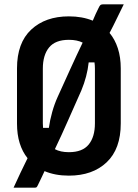

<svg xmlns="http://www.w3.org/2000/svg" viewBox="-20 -796 640 892"><path d="M300 -720Q362 -720 411 -700Q418 -717 424.5 -731Q431 -745 437 -757Q443 -770 447 -773Q451 -776 461 -776H555Q538 -742 522 -708.5Q506 -675 489 -643Q514 -613 527.5 -571.5Q541 -530 541 -478V-222Q541 -104 475.5 -42Q410 20 300 20Q236 20 187 -1Q179 17 171 33Q163 49 156 64Q152 73 149 74.5Q146 76 139 76H43Q56 47 75 7Q94 -33 108 -61Q84 -91 71.5 -131Q59 -171 59 -222V-478Q59 -597 125 -658.5Q191 -720 300 -720ZM179 -223Q179 -212 180 -202H207Q212 -238 222.5 -275.5Q233 -313 248 -346Q277 -410 307 -476Q337 -542 364 -598Q338 -611 300 -611Q237 -611 208 -575.5Q179 -540 179 -477ZM358 -376Q328 -309 297.5 -239.5Q267 -170 235 -103Q261 -89 300 -89Q363 -89 392 -124.5Q421 -160 421 -223V-477Q421 -492 419 -506H392Q385 -441 358 -376Z"/></svg>

Font: Recursive Mn Lnr St SmB
Style: Regular
Weight: 600
Monospace: yes
Version: Version 1.079;hotconv 1.0.112;makeotfexe 2.5.65598; ttfautoh